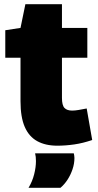

<svg xmlns="http://www.w3.org/2000/svg" viewBox="-20 -679 463 908"><path d="M251 10Q195 10 156 -11.5Q117 -33 97 -79Q77 -125 77 -200V-406H5V-536L77 -547L100 -659H273V-547H393V-406H273V-216Q273 -181 285 -168.5Q297 -156 321 -156Q335 -156 352 -159Q369 -162 390 -166L416 -17Q373 -2 331.5 4Q290 10 251 10ZM115 209Q133 179 141.5 145.5Q150 112 150 83Q150 72 149 63Q148 54 146 46H329Q330 51 331 56.5Q332 62 332 68Q332 95 323 121.5Q314 148 299.5 170.5Q285 193 266 209Z"/></svg>

Font: Georama ExtraBold
Style: Regular
Weight: 800
Designer: Jean-Baptiste Levee
Foundry: Production Type
Version: Version 1.001